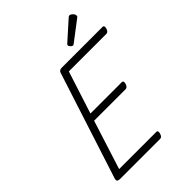

<svg xmlns="http://www.w3.org/2000/svg" viewBox="-345 -1456 1628 1628"><g transform="rotate(-45 468.5 -642.5)"><path d="M116 0Q97 0 89 -7Q81 -14 85 -32L396 -994Q400 -1005 408.5 -1011Q417 -1017 435 -1017H922Q933 -1017 936 -1009Q939 -1001 935 -985Q931 -969 922.5 -960.5Q914 -952 904 -952H453L330 -570H706Q717 -570 720 -562Q723 -554 719 -538Q714 -521 705.5 -513Q697 -505 687 -505H309L169 -65H614Q625 -65 628.5 -57Q632 -49 627 -33Q623 -17 615 -8.5Q607 0 596 0ZM635 -1082Q625 -1082 614 -1093Q603 -1104 603 -1114Q603 -1117 604 -1120.5Q605 -1124 610 -1128L774 -1275Q779 -1279 783 -1282Q787 -1285 792 -1285Q801 -1285 811 -1278Q821 -1271 828 -1261Q835 -1251 835 -1242Q835 -1236 833.5 -1232Q832 -1228 823 -1222L651 -1091Q646 -1087 642 -1084.5Q638 -1082 635 -1082Z"/></g></svg>

Font: Playwrite CO Light
Style: Regular
Weight: 300
Version: Version 1.002